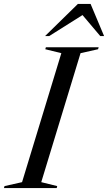

<svg xmlns="http://www.w3.org/2000/svg" viewBox="-59 -955 548 975"><path d="M252.5 -685 171 -705 174 -715H442L439 -705L350 -685L150.5 -30L231.5 -10L229 0H-39L-36 -10L53 -30ZM170 -772 336.5 -935H401L469.5 -772H450L360 -878.5L191 -772Z"/></svg>

Font: Newsreader 72pt
Style: Italic
Weight: 400
Italic angle: -17°
Designer: Hugues Gentile
Foundry: Production Type
Version: Version 1.003; ttfautohint (v1.8.3)